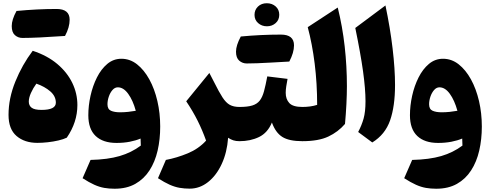

<svg xmlns="http://www.w3.org/2000/svg" viewBox="-20 -864 3004 1175"><path d="M208.5 10.3Q130.4 10.3 81.3 -31.7Q32.2 -73.7 32.2 -161.1Q32.2 -262.2 74 -365Q115.7 -467.8 180.2 -553.2Q269.5 -523.9 330.3 -472.7Q391.1 -421.4 422.4 -356.7Q453.6 -292 453.6 -221.2Q453.6 -115.7 388.7 -21.5Q368.7 -11.7 337.4 -4.4Q306.2 2.9 272 6.6Q237.8 10.3 208.5 10.3ZM202.6 -352.1Q182.6 -324.7 169.4 -295.2Q156.2 -265.6 156.2 -242.2Q156.2 -217.8 173.8 -204.6Q191.4 -191.4 234.4 -191.4Q321.8 -191.4 321.8 -235.4Q321.8 -275.4 287.6 -304.9Q253.4 -334.5 202.6 -352.1ZM377.9 -644Q203.1 -631.8 117.2 -631.8Q90.8 -631.8 71.3 -648.9Q51.8 -666 51.8 -704.8Q51.8 -743.7 81.1 -796.9Q208 -809.1 326.2 -809.1Q406.2 -809.1 406.2 -743.2Q406.2 -696.8 377.9 -644Z M681.2 291Q647.9 291 618.4 285.9Q588.9 280.8 557.1 266.6Q525.4 252.4 485.4 226.6L534.2 114.7Q639.2 112.3 711.9 91.1Q784.7 69.8 841.8 26.9Q841.8 7.3 840.3 -16.1Q811.5 -3.9 774.2 3.4Q736.8 10.7 692.9 10.7Q610.4 10.7 565.4 -31.7Q520.5 -74.2 520.5 -158.7Q520.5 -216.8 533.9 -277.6Q547.4 -338.4 573.2 -389.9Q599.1 -441.4 636.7 -472.9Q674.3 -504.4 723.1 -504.4Q775.4 -504.4 818.6 -470.5Q861.8 -436.5 893.8 -378.4Q925.8 -320.3 943.1 -245.8Q960.4 -171.4 960.4 -89.8Q960.4 -11.2 944.6 57.6Q928.7 126.5 894.8 179Q860.8 231.4 808.1 261.2Q755.4 291 681.2 291ZM811 -186Q793.5 -250 764.6 -289.8Q735.8 -329.6 701.2 -329.6Q682.6 -329.6 668.2 -313Q653.8 -296.4 645.8 -272.5Q637.7 -248.5 637.7 -226.1Q637.7 -195.8 658.9 -186.3Q680.2 -176.8 714.8 -176.8Q738.8 -176.8 764.2 -179.4Q789.6 -182.1 811 -186Z M1261.2 -417.5 1291 -359.9Q1320.3 -300.8 1341.6 -268.1Q1362.8 -235.4 1386.2 -222.4Q1409.7 -209.5 1445.3 -209.5H1445.8V0H1445.3Q1424.3 0 1408.2 -5.1Q1392.1 -10.3 1376 -21Q1369.6 68.8 1336.9 139.4Q1304.2 210 1253.2 250.2Q1202.1 290.5 1141.1 290.5Q1108.4 290.5 1079.1 285.4Q1049.8 280.3 1018.3 266.4Q986.8 252.4 946.8 226.6L995.1 114.7Q1062 102.1 1128.7 74.5Q1195.3 46.9 1241.2 -3.4Q1218.8 -66.4 1189.7 -124.8Q1160.6 -183.1 1119.6 -244.1Z M1750.5 -487.3Q1731 -486.3 1637.9 -481Q1544.9 -475.6 1490.2 -475.6Q1463.9 -475.6 1444.1 -492.7Q1424.3 -509.8 1424.3 -547.9Q1424.3 -585.9 1453.6 -640.6Q1577.6 -652.3 1699.2 -652.3Q1779.3 -652.3 1779.3 -586.4Q1779.3 -542 1750.5 -487.3ZM1613.5 -703.1Q1582 -703.1 1559.8 -722.7Q1537.6 -742.2 1537.6 -772.9Q1537.6 -803.7 1558.8 -824Q1580.1 -844.2 1612.5 -844.2Q1645 -844.2 1667 -824.7Q1689 -805.2 1689 -773.7Q1689 -742.2 1667 -722.7Q1645 -703.1 1613.5 -703.1ZM1445.8 0Q1435.1 0 1429.4 -8.3Q1423.8 -16.6 1423.8 -39.6V-170.4Q1423.8 -193.4 1429.4 -201.4Q1435.1 -209.5 1445.8 -209.5Q1495.1 -209.5 1524.2 -218.5Q1553.2 -227.5 1569.6 -248.5Q1585.9 -269.5 1595.7 -305.7Q1605.5 -341.8 1615.7 -396.5L1739.7 -381.3Q1735.4 -357.9 1731.9 -336.2Q1728.5 -314.5 1728.5 -295.9Q1728.5 -257.3 1750.5 -233.4Q1772.5 -209.5 1830.1 -209.5H1830.6V0H1830.1Q1749.5 0 1708 -25.9Q1666.5 -51.8 1644 -114.3Q1618.2 -51.3 1565.4 -25.6Q1512.7 0 1445.8 0Z M2046.9 -817.9Q2075.7 -702.1 2089.4 -580.3Q2103 -458.5 2103 -336.9Q2103 -287.6 2099.9 -225.8Q2096.7 -164.1 2091.3 -105.5Q2049.3 -56.6 1989.3 -28.3Q1929.2 0 1830.6 0Q1819.8 0 1814.2 -8.3Q1808.6 -16.6 1808.6 -39.6V-170.4Q1808.6 -193.4 1814.2 -201.4Q1819.8 -209.5 1830.6 -209.5Q1854.5 -209.5 1877.7 -212.6Q1900.9 -215.8 1920.9 -222.2Q1920.9 -353 1905.8 -474.4Q1890.6 -595.7 1863.3 -697.8Z M2338.9 -830.6Q2367.7 -693.8 2382.6 -567.6Q2397.5 -441.4 2397.5 -343.8Q2397.5 -213.4 2367.2 -127Q2336.9 -40.5 2258.3 7.8L2171.9 -56.2Q2193.4 -96.7 2205.1 -138.2Q2216.8 -179.7 2216.8 -244.6Q2216.8 -318.8 2201.7 -428Q2186.5 -537.1 2154.3 -692.9Z M2649.4 291Q2616.2 291 2586.7 285.9Q2557.1 280.8 2525.4 266.6Q2493.7 252.4 2453.6 226.6L2502.4 114.7Q2607.4 112.3 2680.2 91.1Q2752.9 69.8 2810.1 26.9Q2810.1 7.3 2808.6 -16.1Q2779.8 -3.9 2742.4 3.4Q2705.1 10.7 2661.1 10.7Q2578.6 10.7 2533.7 -31.7Q2488.8 -74.2 2488.8 -158.7Q2488.8 -216.8 2502.2 -277.6Q2515.6 -338.4 2541.5 -389.9Q2567.4 -441.4 2605 -472.9Q2642.6 -504.4 2691.4 -504.4Q2743.7 -504.4 2786.9 -470.5Q2830.1 -436.5 2862.1 -378.4Q2894 -320.3 2911.4 -245.8Q2928.7 -171.4 2928.7 -89.8Q2928.7 -11.2 2912.8 57.6Q2897 126.5 2863 179Q2829.1 231.4 2776.4 261.2Q2723.6 291 2649.4 291ZM2779.3 -186Q2761.7 -250 2732.9 -289.8Q2704.1 -329.6 2669.4 -329.6Q2650.9 -329.6 2636.5 -313Q2622.1 -296.4 2614 -272.5Q2606 -248.5 2606 -226.1Q2606 -195.8 2627.2 -186.3Q2648.4 -176.8 2683.1 -176.8Q2707 -176.8 2732.4 -179.4Q2757.8 -182.1 2779.3 -186Z"/></svg>

Font: Pinar DS4-ExtraBold
Style: Regular
Weight: 800
Designer: Amin Abedi
Version: Version 2.000